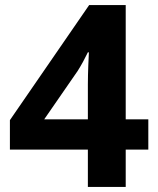

<svg xmlns="http://www.w3.org/2000/svg" viewBox="-20 -736 621 756"><path d="M564 -147V-266H475V-716H331L19 -263V-147H326V0H475V-147ZM326 -404V-266H154L286 -457C301 -481 313 -503 326 -530H330C329 -512 326 -450 326 -404Z"/></svg>

Font: Noto Sans Myanmar UI
Style: Bold
Weight: 700
Designer: Monotype Design Team
Foundry: Monotype Imaging Inc.
Version: Version 2.103